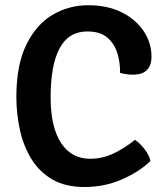

<svg xmlns="http://www.w3.org/2000/svg" viewBox="-20 -718 646 751"><path d="M449.5 -433Q450.5 -472.5 439.2 -509.5Q428 -546.5 400 -570.8Q372 -595 321.5 -595Q248.5 -595 213.2 -529.2Q178 -463.5 178 -338Q178 -220.5 218.8 -158.8Q259.5 -97 332.5 -97Q381 -97 424.2 -117.8Q467.5 -138.5 508 -171Q527.5 -158 545.5 -134.5Q563.5 -111 568.5 -88.5Q526.5 -47 458 -16.8Q389.5 13.5 310.5 13.5Q235.5 13.5 184.5 -16.2Q133.5 -46 102.5 -96.8Q71.5 -147.5 57.8 -210.2Q44 -273 44 -338.5Q44 -463.5 82.8 -542.8Q121.5 -622 185.2 -659.8Q249 -697.5 325 -697.5Q400.5 -697.5 456 -669.8Q511.5 -642 542 -596.2Q572.5 -550.5 572.5 -497Q572.5 -426 500 -426Q486 -426 474.5 -427.8Q463 -429.5 449.5 -433Z"/></svg>

Font: Signika Negative SC SemiBold
Style: Regular
Weight: 600
Designer: Anna Giedryś
Foundry: Anna Giedryś
Version: Version 2.000; ttfautohint (v1.8.3) -l 8 -r 50 -G 200 -x 9 -